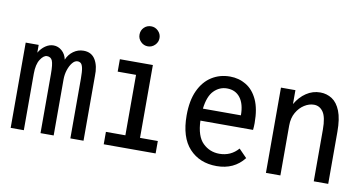

<svg xmlns="http://www.w3.org/2000/svg" viewBox="-68 -835 1936 1020"><g transform="rotate(10 900.0 -325.5)"><path d="M32 0V-460H102V-418Q116 -442 137 -456.5Q158 -471 181 -471Q206 -471 226 -453.5Q246 -436 252 -407Q264 -436 288.5 -453.5Q313 -471 343 -471Q386 -471 406.5 -437Q427 -403 425 -349V0H354V-323Q354 -361 350 -379.5Q346 -398 338.5 -404Q331 -410 321 -410Q306 -410 293 -394Q280 -378 272 -353.5Q264 -329 264 -302V0H193V-318Q193 -372 185 -390.5Q177 -409 156 -409Q138 -409 120.5 -382Q103 -355 103 -305V0Z M534 0V-67H639V-393H540V-460H718V-67H814V0ZM674 -553Q652 -553 636 -569Q620 -585 620 -607Q620 -630 635.5 -645.5Q651 -661 674 -661Q696 -661 712 -645Q728 -629 728 -607Q728 -585 712 -569Q696 -553 674 -553Z M1144 10Q1052 10 996.5 -50Q941 -110 941 -228Q941 -308 966 -362Q991 -416 1034.5 -443.5Q1078 -471 1133 -471Q1181 -471 1220 -447.5Q1259 -424 1281.5 -375.5Q1304 -327 1304 -250Q1304 -232 1302 -213H1018Q1021 -129 1058 -93Q1095 -57 1147 -57Q1209 -57 1249 -103L1292 -59Q1238 10 1144 10ZM1020 -278H1225Q1225 -339 1199.5 -372.5Q1174 -406 1128 -406Q1088 -406 1058 -376Q1028 -346 1020 -278Z M1409 0V-460H1487V-385Q1510 -425 1544.5 -448Q1579 -471 1620 -471Q1655 -471 1683.5 -452.5Q1712 -434 1728.5 -392.5Q1745 -351 1745 -281V0H1667V-279Q1667 -346 1648 -373.5Q1629 -401 1598 -401Q1572 -401 1546.5 -385Q1521 -369 1504 -339.5Q1487 -310 1487 -269V0Z"/></g></svg>

Font: Inconsolata SemiCondensed Medium
Style: Regular
Weight: 500
Width: 4
Monospace: yes
Designer: Raph Levien, Cyreal, Brenton Simpson
Foundry: Raph Levien, Cyreal, Google
Version: Version 3.001; ttfautohint (v1.8.2.53-6de2)